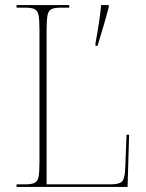

<svg xmlns="http://www.w3.org/2000/svg" viewBox="-20 -734 574 754"><path d="M355 -564Q363 -607 369 -647.5Q375 -688 377 -714H407V-706Q398 -671 386 -630Q374 -589 363 -554H355ZM45 0V-10H79Q104 -10 116 -16Q128 -22 131.5 -40.5Q135 -59 135 -98V-616Q135 -655 131.5 -673.5Q128 -692 116 -698Q104 -704 79 -704H45V-714H252V-704H219Q194 -704 182 -698Q170 -692 166.5 -673.5Q163 -655 163 -616V-10H413Q452 -10 461.5 -24Q471 -38 472 -79L477 -205H487L481 0Z"/></svg>

Font: Noto Serif Display SemiCondensed Thin
Style: Regular
Weight: 100
Width: 4
Designer: Monotype Design Team
Foundry: Monotype Imaging Inc.
Version: Version 2.009